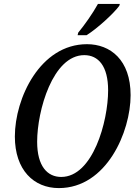

<svg xmlns="http://www.w3.org/2000/svg" viewBox="-20 -951 698 982"><path d="M377 -771H423C480 -807 561 -882 590 -921L593 -931H481C454 -882 413 -824 380 -784ZM281 11C525 11 648 -277 648 -464C648 -645 544 -725 425 -725C185 -725 56 -448 56 -253C56 -81 153 11 281 11ZM293 -46C223 -46 170 -100 170 -226C170 -385 250 -669 411 -669C483 -669 533 -613 533 -489C533 -330 455 -46 293 -46Z"/></svg>

Font: Noto Serif Condensed Medium
Style: Italic
Weight: 500
Width: 3
Italic angle: -12°
Designer: Monotype Design Team
Foundry: Monotype Imaging Inc.
Version: Version 2.013